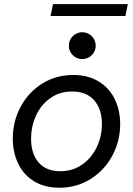

<svg xmlns="http://www.w3.org/2000/svg" viewBox="-20 -880 629 908"><path d="M40.5 -225.1Q40.5 -305.7 77.4 -374.8Q114.3 -443.8 179.4 -484.6Q244.6 -525.4 326.2 -525.4Q396.5 -525.4 446.8 -494.6Q497.1 -463.9 522.7 -411.1Q548.3 -358.4 548.3 -293Q548.3 -212.4 511 -143.3Q473.6 -74.2 408 -33.2Q342.3 7.8 261.2 7.8Q190.9 7.8 141.1 -22.7Q91.3 -53.2 65.9 -106.2Q40.5 -159.2 40.5 -225.1ZM461.9 -293.5Q461.9 -364.3 425.3 -405.8Q388.7 -447.3 320.8 -447.3Q262.7 -447.3 218.5 -416.3Q174.3 -385.3 150.6 -334Q127 -282.7 127 -224.1Q127 -152.8 162.6 -111.6Q198.2 -70.3 265.6 -70.3Q323.7 -70.3 368.4 -101.6Q413.1 -132.8 437.5 -184.1Q461.9 -235.4 461.9 -293.5ZM305.7 -664.1Q305.7 -681.6 314.2 -696Q322.8 -710.4 337.2 -719Q351.6 -727.5 369.1 -727.5Q386.2 -727.5 400.9 -719Q415.5 -710.4 424.1 -695.8Q432.6 -681.2 432.6 -664.1Q432.6 -647 424.1 -632.3Q415.5 -617.7 400.9 -609.1Q386.2 -600.6 369.1 -600.6Q351.6 -600.6 337.2 -609.1Q322.8 -617.7 314.2 -632.1Q305.7 -646.5 305.7 -664.1ZM230.5 -860.4H584.5L573.2 -804.2H219.2Z"/></svg>

Font: Reddit Sans Chocolate
Style: Italic
Weight: 400
Italic angle: -11.25°
Designer: Stephen Hutchings
Version: Version 1.013